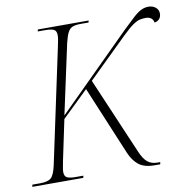

<svg xmlns="http://www.w3.org/2000/svg" viewBox="-101 -809 884 890"><g transform="rotate(-10 341.0 -364.5)"><path d="M-20 0 -18 -10H18Q55 -10 70 -23Q85 -36 95 -81L210 -621Q218 -655 218 -672Q218 -693 205 -699Q192 -705 166 -705H130L132 -714H371L369 -705H333Q308 -705 294 -699.5Q280 -694 271.5 -678Q263 -662 255 -629L184 -300L530 -644Q563 -676 583.5 -694.5Q604 -713 620.5 -721Q637 -729 655 -729Q674 -729 688 -718Q702 -707 702 -689Q702 -673 693 -663Q684 -653 670 -652Q669 -664 659.5 -672Q650 -680 633 -680Q619 -680 605.5 -677Q592 -674 573 -661Q554 -648 522 -617L337 -436L491 -76Q506 -40 524.5 -25Q543 -10 571 -10H584L582 0H557Q507 0 481 -21Q455 -42 439 -80L304 -403L181 -284L141 -94Q138 -77 135.5 -64.5Q133 -52 133 -43Q133 -22 146 -16Q159 -10 185 -10H222L220 0Z"/></g></svg>

Font: Noto Serif Display ExtraLight
Style: Italic
Weight: 200
Italic angle: -12°
Designer: Monotype Design Team
Foundry: Monotype Imaging Inc.
Version: Version 2.009